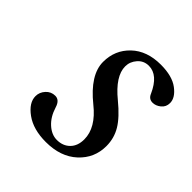

<svg xmlns="http://www.w3.org/2000/svg" viewBox="-147 -608 725 725"><g transform="rotate(45 216.0 -245.0)"><path d="M54 -83Q54 -104 69 -120.5Q84 -137 106 -137Q129 -137 138 -107Q150 -68 175 -45.5Q200 -23 228 -23Q260 -23 280 -43Q300 -63 300 -98Q300 -160 231 -215Q143 -286 143 -355Q143 -418 187 -460Q231 -502 305 -502Q366 -502 399 -477Q432 -452 432 -424Q432 -403 416.5 -390.5Q401 -378 384 -378Q364 -378 356 -398Q325 -467 276 -467Q249 -467 231.5 -447Q214 -427 214 -402Q214 -350 285 -292Q335 -251 356 -216Q377 -181 377 -139Q377 -75 330 -31.5Q283 12 204 12Q137 12 95.5 -18Q54 -48 54 -83Z"/></g></svg>

Font: Heuristica
Style: Italic
Weight: 400
Italic angle: -13°
Version: Version 1.0.2